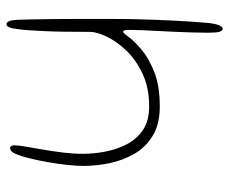

<svg xmlns="http://www.w3.org/2000/svg" viewBox="-76 -590 691 578"><g transform="rotate(90 269.0 -300.5)"><path d="M52.5 25Q47 25 43.5 17.5Q40 10 39 -9.5Q38.5 -22 38 -47Q37.5 -72 37 -108Q36.5 -144 36.5 -189.5Q36.5 -235 36.5 -288.5Q36.5 -318 37 -350.2Q37.5 -382.5 38.8 -414.8Q40 -447 41.5 -477.5Q43 -508 44.8 -534.5Q46.5 -561 48.5 -581Q51 -605 55.8 -615.5Q60.5 -626 65.5 -626Q72.5 -626 75.2 -616Q78 -606 78 -581.5Q78 -561 77.2 -534.5Q76.5 -508 75.2 -480Q74 -452 72.5 -425.5Q71 -399 70.2 -378Q69.5 -357 69.5 -345.5Q69.5 -326 75 -326Q78.5 -326 90.8 -342.8Q103 -359.5 128.5 -381.2Q154 -403 195.8 -419.8Q237.5 -436.5 300 -436.5Q353.5 -436.5 388.2 -415.2Q423 -394 442.8 -359.5Q462.5 -325 470.8 -284.8Q479 -244.5 479 -206.5Q479 -186.5 476 -158.5Q473 -130.5 467.8 -100.5Q462.5 -70.5 456 -44Q449.5 -17.5 442 -1Q438.5 7 434.2 10.5Q430 14 424.5 14Q420.5 14 418.8 9.8Q417 5.5 417 0.5Q417 -10 420.8 -32.5Q424.5 -55 429.8 -84.5Q435 -114 438.8 -145.8Q442.5 -177.5 442.5 -206Q442.5 -237.5 436 -272Q429.5 -306.5 414 -336.8Q398.5 -367 370.8 -385.8Q343 -404.5 300 -404.5Q244 -404.5 201.8 -384.8Q159.5 -365 131.5 -335.5Q103.5 -306 89.5 -276.2Q75.5 -246.5 75.5 -227Q75.5 -186.5 75 -152Q74.5 -117.5 73.2 -89.8Q72 -62 70.5 -41.5Q69 -21 67 -7.5Q65 9.5 61.5 17.2Q58 25 52.5 25Z"/></g></svg>

Font: Gluten Thin
Style: Regular
Weight: 100
Designer: Tyler Finck
Foundry: Etcetera Type Company
Version: Version 1.300